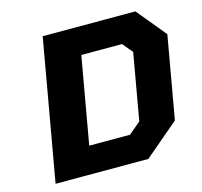

<svg xmlns="http://www.w3.org/2000/svg" viewBox="-106 -854 1021 970"><g transform="rotate(-15 404.5 -368.5)"><path d="M68 0 198 -737H683L809 -584L733 -153L553 0ZM282 -142H495L558 -195L619 -542L575 -595H362Z"/></g></svg>

Font: Tomorrow
Style: Bold Italic
Weight: 700
Italic angle: -10°
Designer: Tony de Marco, Monica Rizzolli
Foundry: Just in Type
Version: Version 2.002